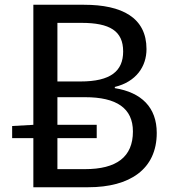

<svg xmlns="http://www.w3.org/2000/svg" viewBox="-20 -786 740 806"><path d="M462 -416V-421C552 -443 595 -507 595 -580C595 -712 492 -766 333 -766H120V-262L31 -257V-206H120V0H351C524 0 638 -75 638 -228C638 -335 574 -398 462 -416ZM221 -690H322C441 -690 497 -656 497 -570C497 -488 445 -444 318 -444H221ZM337 -76H221V-206H386V-262H221V-378H337C469 -378 538 -332 538 -234C538 -127 469 -76 337 -76Z"/></svg>

Font: Kawkab Mono Light
Style: Bold
Weight: 400
Monospace: yes
Designer: Abdullah Arif
Foundry: Abdullah Arif
Version: Version 1.000;PS 000.500;hotconv 1.0.88;makeotf.lib2.5.64775